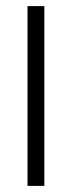

<svg xmlns="http://www.w3.org/2000/svg" viewBox="-20 -608 235 628"><path d="M70 0V-588H125V0Z"/></svg>

Font: Noto Sans Hebrew ExtraCondensed Light
Style: Regular
Weight: 300
Width: 2
Designer: Monotype Design Team
Foundry: Monotype Imaging Inc.
Version: Version 2.004; ttfautohint (v1.8.4.7-5d5b)